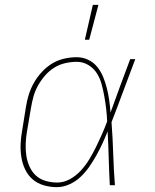

<svg xmlns="http://www.w3.org/2000/svg" viewBox="-20 -764 640 792"><path d="M215 8Q187 8 161 0.5Q135 -7 115.5 -23.5Q96 -40 84.5 -63.5Q73 -87 68.5 -113.5Q64 -140 65 -168Q66 -196 71 -223L87 -323Q91 -349 99 -374.5Q107 -400 120.5 -423.5Q134 -447 153 -467.5Q172 -488 195 -502Q218 -516 244.5 -522Q271 -528 296 -528Q322 -528 344.5 -517Q367 -506 382 -487Q397 -468 406 -445.5Q415 -423 421 -399Q427 -375 430.5 -350Q434 -325 436 -300Q456 -355 476 -410Q496 -465 517 -520H538Q513 -455 489 -389.5Q465 -324 440 -260Q445 -195 447 -130Q449 -65 454 0H433Q430 -55 428.5 -110.5Q427 -166 424 -222Q414 -197 402.5 -172Q391 -147 377.5 -123Q364 -99 348.5 -76.5Q333 -54 312.5 -34.5Q292 -15 266 -3.5Q240 8 215 8ZM216 -11Q243 -11 268.5 -25Q294 -39 314 -61Q334 -83 349 -108Q364 -133 376.5 -158.5Q389 -184 400.5 -210Q412 -236 422 -263Q421 -289 418 -314.5Q415 -340 410.5 -365.5Q406 -391 399.5 -415.5Q393 -440 380 -461Q367 -482 345 -495.5Q323 -509 297 -509Q273 -509 249 -503.5Q225 -498 204 -485Q183 -472 166 -452.5Q149 -433 137 -411.5Q125 -390 118.5 -367Q112 -344 108 -320L91 -220Q87 -196 86 -171Q85 -146 88.5 -122.5Q92 -99 101.5 -77.5Q111 -56 127.5 -40.5Q144 -25 167.5 -18Q191 -11 216 -11ZM330 -600 363 -744H386L348 -600Z"/></svg>

Font: Iosevka Etoile Thin
Style: Italic
Weight: 100
Italic angle: -9°
Designer: Belleve Invis
Foundry: Belleve Invis
Version: Version 22.1.2; ttfautohint (v1.8.4)